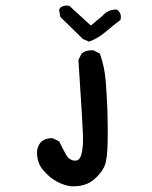

<svg xmlns="http://www.w3.org/2000/svg" viewBox="-20 -525 540 680"><path d="M231.4 134.8Q205.1 130.9 180.7 117.7Q156.2 104.5 133.3 78.1Q109.4 50.8 111.3 9.3Q113.8 -8.3 124.5 -21.5L125 -22Q142.6 -37.1 166.5 -35.2H167.5L168.5 -34.7L188 -24.9L189.9 -23.9L190.9 -22Q202.6 2.9 214.8 24.4Q226.1 43 245.1 43.9Q262.2 44.9 268.1 22Q275.4 -4.4 273.9 -46.9Q272.5 -89.4 257.8 -311V-312.5L258.3 -314L268.1 -333.5L268.6 -335L269.5 -335.4Q285.2 -348.6 310.1 -346.7H311L312 -346.2L331.5 -336.4L334 -335.4L334.5 -333Q350.6 -287.1 354.5 -236.8Q358.4 -187 360.4 -133.1Q362.3 -79.1 361.3 -23.9Q360.8 -9.8 360.4 2.2Q359.9 14.2 358.6 24.2Q357.4 34.2 356 42.5Q354.5 50.8 352.1 57.6Q350.6 63 347.9 68.1Q345.2 73.2 341.8 78.6Q338.4 84 334.2 89.1Q330.1 94.2 325 99.4Q319.8 104.5 314 109.9Q283.2 136.7 232.4 134.8H231.9ZM293.5 -378.4 274.9 -386.2 273.9 -386.7 273.4 -387.2 195.3 -463.4 193.8 -464.8 193.4 -466.8 189.5 -488.3 189 -490.7 190.4 -492.7 194.3 -498.5 195.3 -499.5 196.3 -500Q207.5 -506.8 223.6 -504.9L225.1 -504.4L226.6 -503.4L301.8 -434.6L342.3 -468.3Q361.8 -491.2 391.6 -491.2H393.6L395 -490.2Q411.6 -478 407.2 -456.5L406.7 -454.6L404.8 -453.1Q379.9 -434.1 354.5 -412.6Q347.7 -407.2 341.1 -402.1Q334.5 -397 327.4 -392.8Q320.3 -388.7 313 -385Q305.7 -381.3 297.9 -378.4L295.9 -377.4Z"/></svg>

Font: NaikaiFont
Style: SemiBold
Weight: 600
Version: Version 1.89